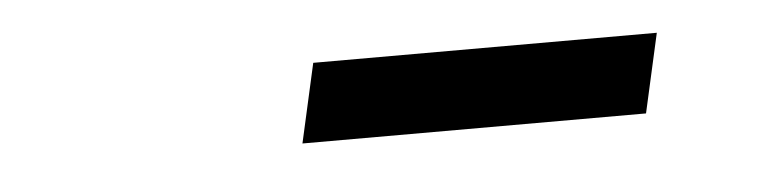

<svg xmlns="http://www.w3.org/2000/svg" viewBox="-23 -737 647 162"><g transform="rotate(-5 300.0 -655.5)"><path d="M229 -622 244 -689H535L520 -622Z"/></g></svg>

Font: Red Hat Display Medium
Style: Italic
Weight: 500
Italic angle: -12°
Designer: Pentagram, MCKL
Foundry: Pentagram, MCKL
Version: Version 1.023; ttfautohint (v1.8.3)